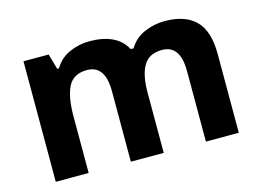

<svg xmlns="http://www.w3.org/2000/svg" viewBox="-80 -698 1141 840"><g transform="rotate(-15 491.0 -278.0)"><path d="M719 -556Q812 -556 859.5 -508.5Q907 -461 907 -356V0H758V-319Q758 -437 676 -437Q617 -437 592 -395Q567 -353 567 -274V0H418V-319Q418 -437 336 -437Q274 -437 250.5 -390.5Q227 -344 227 -257V0H78V-546H192L212 -476H220Q245 -518 288.5 -537Q332 -556 379 -556Q439 -556 481 -536.5Q523 -517 545 -476H558Q583 -518 627.5 -537Q672 -556 719 -556Z"/></g></svg>

Font: Noto Sans Adlam Unjoined
Style: Regular
Weight: 400
Designer: Mark Jamra, Neil Patel
Foundry: JamraPatel LLC
Version: Version 3.001